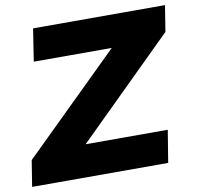

<svg xmlns="http://www.w3.org/2000/svg" viewBox="-93 -782 887 863"><g transform="rotate(-10 350.0 -350.5)"><path d="M606 0H-15L4 -119L446 -553H90L113 -701H715L696 -582L255 -147H630Z"/></g></svg>

Font: Argentum Novus
Style: Bold Italic
Weight: 700
Designer: Julieta Ulanovsky (font) & Cristiano Sobral (main changes)
Foundry: Julieta Ulanovsky (font) & Cristiano Sobral (main changes)
Version: Version 3.00;November 27, 2020;FontCreator 13.0.0.2655 64-bi